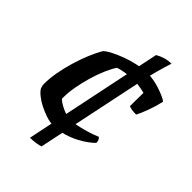

<svg xmlns="http://www.w3.org/2000/svg" viewBox="-216 -710 926 926"><g transform="rotate(45 247.5 -246.5)"><path d="M199 0Q178 0 152 -8.5Q126 -17 101.5 -29.5Q77 -42 58.5 -57Q40 -72 33 -85Q31 -90 29.5 -96.5Q28 -103 28 -112Q28 -148 35.5 -190Q43 -232 56 -275.5Q69 -319 85 -357.5Q101 -396 118 -424Q131 -436 155.5 -448.5Q180 -461 212 -473Q244 -485 279.5 -492.5Q315 -500 350 -500Q365 -500 386 -496.5Q407 -493 428.5 -486Q450 -479 468.5 -471Q487 -463 495 -455Q486 -416 472 -378Q458 -340 447 -320Q429 -320 417 -322Q405 -324 397 -328L398 -419Q392 -421 376.5 -424Q361 -427 344.5 -429Q328 -431 320 -431Q308 -431 290 -428.5Q272 -426 253.5 -422.5Q235 -419 222 -414Q207 -392 192 -357Q177 -322 165.5 -282Q154 -242 147 -203Q140 -164 140 -133Q140 -128 140 -126.5Q140 -125 140 -121Q146 -114 158 -106.5Q170 -99 185 -92Q200 -85 215 -81Q230 -77 241 -77Q256 -77 278 -81.5Q300 -86 324 -92.5Q348 -99 367.5 -106Q387 -113 396 -117Q399 -115 403.5 -107.5Q408 -100 408 -88Q400 -79 381 -64.5Q362 -50 334 -35Q306 -20 272 -10Q238 0 199 0ZM164 121 312 -591Q331 -602 351.5 -608Q372 -614 394 -614Q382 -577 371 -536.5Q360 -496 354 -467L233 111Q223 115 203.5 118Q184 121 164 121Z"/></g></svg>

Font: Texturina 12pt SemiBold
Style: Italic
Weight: 600
Italic angle: -11°
Version: Version 1.002